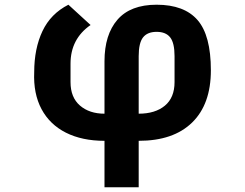

<svg xmlns="http://www.w3.org/2000/svg" viewBox="-20 -584 1040 814"><path d="M423 13Q328 13 259.5 -21.5Q191 -56 156 -121.5Q121 -187 125 -278Q125 -378 160 -452Q195 -526 270 -564L364 -478Q279 -419 279 -314V-236Q279 -171 319 -136.5Q359 -102 423 -102V-324Q423 -437 478 -500.5Q533 -564 644 -564Q761 -564 817.5 -499Q874 -434 874 -286Q874 -142 794.5 -64.5Q715 13 568 13V210H423ZM568 -102Q638 -102 679 -136Q720 -170 720 -236V-346Q720 -402 701.5 -425.5Q683 -449 644 -449Q605 -449 586.5 -425.5Q568 -402 568 -346Z"/></svg>

Font: IBM Plex Sans JP
Style: Bold
Weight: 700
Designer: Mike Abbink; Paul van der Laan; Pieter van Rosmalen; Wujin Sim; Yejin Wi; Jinhee Kim; Boomi Park; Yona Kim; Kichan Ma
Foundry: Sandoll Inc.
Version: Version 1.001